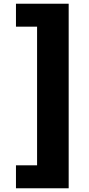

<svg xmlns="http://www.w3.org/2000/svg" viewBox="-20 -801 475 1021"><path d="M64.9 200.2V78.1H177.2V-659.2H64.9V-781.2H345.2V200.2Z"/></svg>

Font: Lesson One Extra
Style: Regular
Weight: 800
Designer: But Ko, Victor Gaultney, Annie Olsen, Julie Remington, Don Collingsworth, Eric Hays, Becca Hirsbrunner
Version: Version 1.100